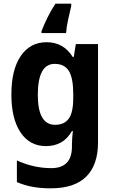

<svg xmlns="http://www.w3.org/2000/svg" viewBox="-20 -786 624 1046"><path d="M234 -556Q326 -556 376 -476H382L393 -546H514V-10Q514 112 450 176Q386 240 256 240Q203 240 158.5 232Q114 224 72 206V88Q163 130 260 130Q315 130 343.5 101Q372 72 372 11V0Q372 -16 373.5 -36Q375 -56 377 -72H372Q347 -29 311.5 -9.5Q276 10 230 10Q142 10 92 -64.5Q42 -139 42 -271Q42 -406 93 -481Q144 -556 234 -556ZM278 -438Q186 -438 186 -269Q186 -106 280 -106Q330 -106 354.5 -139.5Q379 -173 379 -253V-274Q379 -361 355 -399.5Q331 -438 278 -438ZM368 -753Q360 -720 351 -678.5Q342 -637 340 -606H206V-616Q219 -650 238 -689Q257 -728 282 -766H368Z"/></svg>

Font: Noto Sans Ethiopic SemiCondensed
Style: Bold
Weight: 700
Width: 4
Designer: Monotype Design Team
Foundry: Monotype Imaging Inc.
Version: Version 2.102; ttfautohint (v1.8.4.7-5d5b)